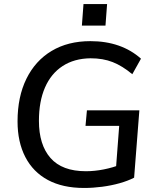

<svg xmlns="http://www.w3.org/2000/svg" viewBox="-20 -924 775 952"><path d="M397 8Q291 8 217.5 -31.5Q144 -71 105.5 -145.5Q67 -220 67 -322Q67 -444 111 -533.5Q155 -623 236 -671.5Q317 -720 428 -720Q505 -720 568 -698Q631 -676 679 -633L636 -556Q587 -597 539 -616Q491 -635 429 -635Q348 -634 290.5 -596.5Q233 -559 203 -490Q173 -421 173 -325Q173 -206 230.5 -140.5Q288 -75 406 -75Q449 -75 494.5 -84Q540 -93 580 -109L553 -63L571 -300H404L411 -377H671L645 -43Q614 -27 573 -15.5Q532 -4 486.5 2Q441 8 397 8ZM394 -904H511L503 -797H386Z"/></svg>

Font: Muli SemiBold
Style: Italic
Weight: 600
Italic angle: -4.541°
Designer: Vernon Adams
Foundry: Vernon Adams
Version: Version 2.100; ttfautohint (v1.8.1.43-b0c9)